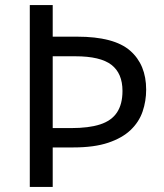

<svg xmlns="http://www.w3.org/2000/svg" viewBox="-20 -734 645 754"><path d="M554 -382Q554 -337 540 -296Q526 -255 493 -223.5Q460 -192 405 -173.5Q350 -155 268 -155H187V0H97V-714H187V-590H283Q428 -590 491 -535Q554 -480 554 -382ZM259 -231Q329 -231 373.5 -245.5Q418 -260 439.5 -292.5Q461 -325 461 -377Q461 -446 417.5 -479.5Q374 -513 276 -513H187V-231Z"/></svg>

Font: Noto Sans Myanmar
Style: Regular
Weight: 400
Designer: Monotype Design Team
Foundry: Monotype Imaging Inc.
Version: Version 2.107